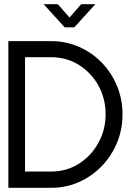

<svg xmlns="http://www.w3.org/2000/svg" viewBox="-20 -900 625 920"><path d="M567 -352Q567 -279 540.5 -215.5Q514 -152 467 -103.5Q420 -55 358 -27.5Q296 0 224 0H20V-703H224Q296 -703 358.5 -675.5Q421 -648 468 -599.5Q515 -551 541 -487.5Q567 -424 567 -352ZM486 -352Q486 -428 451.5 -490Q417 -552 358 -589Q299 -626 224 -626H100V-78H224Q299 -78 358 -115.5Q417 -153 451.5 -215.5Q486 -278 486 -352ZM290 -769 189 -880H257L313 -816L369 -880H437L336 -769Z"/></svg>

Font: Kulim Park
Style: Regular
Weight: 400
Designer: Noponies / Dale Sattler
Foundry: Noponies
Version: Version 1.000; ttfautohint (v1.8.3)